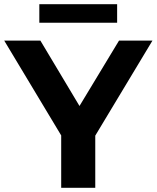

<svg xmlns="http://www.w3.org/2000/svg" viewBox="-34 -893 745 913"><path d="M257 0V-249L-14 -700H158L344 -389L532 -700H691L419 -248V0ZM153 -785V-873H523V-785Z"/></svg>

Font: Montserrat
Style: Bold
Weight: 700
Designer: Julieta Ulanovsky
Foundry: Julieta Ulanovsky
Version: Version 9.000; ttfautohint (v1.8.4.7-5d5b)